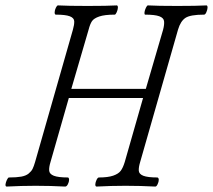

<svg xmlns="http://www.w3.org/2000/svg" viewBox="-20 -688 789 711"><path d="M3.9 2.9Q-0.5 1.5 0.5 -5.9Q1.5 -13.2 5.6 -22Q9.8 -30.8 13.2 -30.8Q41 -30.8 58.6 -33.9Q76.2 -37.1 86.2 -45.4Q96.2 -53.7 100.6 -62.5Q105 -71.3 109.9 -87.9L250 -578.1Q255.4 -596.7 254.9 -609.1Q254.4 -621.6 238.5 -627.7Q222.7 -633.8 186 -633.8Q182.1 -635.3 182.4 -642.8Q182.6 -650.4 186.8 -659.2Q190.9 -668 194.8 -668Q231.9 -666 304.2 -666Q377 -666 413.1 -668Q417 -666.5 416.5 -658.9Q416 -651.4 412.1 -642.6Q408.2 -633.8 404.8 -633.8Q367.7 -633.8 347.7 -627Q327.6 -620.1 320.6 -609.6Q313.5 -599.1 308.1 -578.1L244.1 -358.9H520L584 -578.1Q588.9 -596.7 587.6 -609.1Q586.4 -621.6 570.1 -627.7Q553.7 -633.8 517.1 -633.8Q514.2 -635.3 515.1 -642.8Q516.1 -650.4 520.3 -659.2Q524.4 -668 527.8 -668Q563 -666 636.2 -666Q709 -666 745.1 -668Q749 -666.5 748.5 -658.9Q748 -651.4 744.1 -642.6Q740.2 -633.8 735.8 -633.8Q684.6 -633.8 666.5 -621.6Q648.4 -609.4 639.2 -578.1L499 -87.9Q493.2 -68.8 493.9 -56.2Q494.6 -43.5 510.7 -37.1Q526.9 -30.8 563 -30.8Q567.9 -29.3 567.9 -22Q567.9 -14.6 563.7 -5.9Q559.6 2.9 555.2 2.9Q499.5 0 444.8 0Q391.1 0 336.9 2.9Q332.5 1.5 333 -5.9Q333.5 -13.2 337.6 -22Q341.8 -30.8 346.2 -30.8Q379.9 -30.8 399.4 -37.6Q418.9 -44.4 427.2 -55.7Q435.5 -66.9 441.9 -87.9L509.8 -325.2H234.9L167 -87.9Q161.1 -68.8 162.1 -56.2Q163.1 -43.5 179.4 -37.1Q195.8 -30.8 231.9 -30.8Q235.8 -29.3 235.8 -22Q235.8 -14.6 231.4 -5.9Q227.1 2.9 221.2 2.9Q167 0 111.8 0Q59.6 0 3.9 2.9Z"/></svg>

Font: Junicode SmCond Light
Style: Italic
Weight: 300
Width: 4
Italic angle: -11°
Designer: Peter S. Baker
Version: Version 2.206